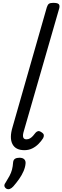

<svg xmlns="http://www.w3.org/2000/svg" viewBox="-20 -1035 437 1345"><path d="M151 17Q89 17 67 -26Q45 -69 68 -145L308 -984Q314 -1003 323.5 -1009Q333 -1015 353 -1015Q383 -1015 391.5 -1006Q400 -997 395 -977L147 -117Q138 -88 142.5 -73.5Q147 -59 165 -59Q179 -59 190 -65.5Q201 -72 211 -83Q221 -94 229 -105Q236 -113 245.5 -116Q255 -119 270 -109Q286 -99 287 -88.5Q288 -78 282 -67Q269 -46 249.5 -26.5Q230 -7 205.5 5Q181 17 151 17ZM25 287Q13 279 11 268.5Q9 258 18 246Q35 219 46.5 197.5Q58 176 64 153.5Q70 131 72 101Q74 84 85.5 77Q97 70 116 70Q139 70 150 81Q161 92 159 111Q157 136 145 164Q133 192 114 219Q95 246 73 271Q61 284 49 288.5Q37 293 25 287Z"/></svg>

Font: Playwrite TZ
Style: Regular
Weight: 400
Designer: Veronika Burian, José Scaglione
Foundry: TypeTogether
Version: Version 1.002